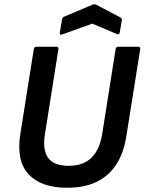

<svg xmlns="http://www.w3.org/2000/svg" viewBox="-20 -876 683 908"><path d="M297.8 12Q174.9 12 115.5 -51.5Q56.1 -115.1 76.1 -241.9L139.8 -643.3Q141.8 -655 152.1 -655H246.1Q258.1 -655 256.1 -642.6L192.2 -239.6Q180.9 -168.7 207.1 -130.3Q233.4 -91.9 305.2 -91.9Q373.7 -91.9 412.7 -130.2Q451.7 -168.4 463.4 -242.9L526.7 -643.3Q528.7 -655 539 -655H633Q645 -655 643 -642.6L577.7 -233.2Q565.4 -152.7 529.9 -98.2Q494.4 -43.6 436.5 -15.8Q378.6 12 297.8 12ZM275.7 -713.6Q269.7 -710.9 265.6 -712.7Q261.6 -714.6 262.6 -720.6L273.3 -783.2Q274.7 -789.2 276.7 -792.4Q278.7 -795.6 283.4 -797.2L417.8 -854Q426.5 -857.7 434.5 -854L547.5 -794.6Q552.5 -791.9 554.9 -788.4Q557.2 -784.9 555.9 -778.9L546.5 -723.3Q544.1 -708.9 531.8 -715.3L416.4 -764.3Z"/></svg>

Font: Sofia Sans Hairline
Style: Italic
Weight: 1
Italic angle: -9°
Designer: Botio Nikoltchev, Ani Petrova
Foundry: lettersoup
Version: Version 4.102